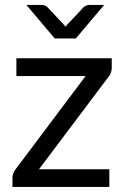

<svg xmlns="http://www.w3.org/2000/svg" viewBox="-20 -736 492 756"><path d="M420 -468.5Q420 -459 416.8 -450Q413.5 -441 408 -434.5L133.5 -69.5H410.5V0H29V-37Q29 -43.5 32 -52.2Q35 -61 41 -69L317 -436.5H44.5V-506.5H420ZM390 -716.5 278.5 -584.5H195.5L84 -716.5H145.5Q151.5 -716.5 157 -714Q162.5 -711.5 165.5 -709L229.5 -641Q232 -638.5 233.8 -636Q235.5 -633.5 238 -631Q240.5 -633.5 242.2 -636Q244 -638.5 246.5 -641L310.5 -709Q314 -711.5 319.5 -714Q325 -716.5 330.5 -716.5Z"/></svg>

Font: Lato-Regular
Style: Regular
Weight: 400
Designer: Lukasz Dziedzic with Adam Twardoch and Botio Nikoltchev
Foundry: tyPoland Lukasz Dziedzic
Version: Version 2.015; 2015-08-06; http://www.latofonts.com/